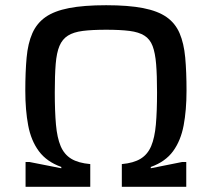

<svg xmlns="http://www.w3.org/2000/svg" viewBox="-20 -716 811 736"><path d="M78 0V-95H93L215 -71V-76Q159 -96 129 -136.5Q99 -177 88 -235.5Q77 -294 77 -368Q77 -440 82 -495Q87 -550 104 -588.5Q121 -627 154.5 -650.5Q188 -674 244.5 -685Q301 -696 387 -696Q472 -696 528.5 -685Q585 -674 618.5 -650.5Q652 -627 668.5 -588.5Q685 -550 690 -495.5Q695 -441 695 -368Q695 -294 684 -235.5Q673 -177 643.5 -136.5Q614 -96 558 -76V-71L678 -95H694V0H447V-87Q492 -91 519 -107.5Q546 -124 559.5 -156Q573 -188 577.5 -238.5Q582 -289 582 -362Q582 -427 578.5 -470Q575 -513 565 -539.5Q555 -566 533.5 -579.5Q512 -593 476.5 -597.5Q441 -602 387 -602Q333 -602 297.5 -597.5Q262 -593 240.5 -579.5Q219 -566 208 -540Q197 -514 193.5 -470.5Q190 -427 190 -362Q190 -289 194.5 -238.5Q199 -188 212.5 -156Q226 -124 253 -107.5Q280 -91 326 -87V0Z"/></svg>

Font: Saira SemiExpanded Medium
Style: Regular
Weight: 500
Width: 6
Designer: Hector Gatti with collaboration of the Omnibus-Type team
Foundry: Omnibus-Type
Version: Version 1.101